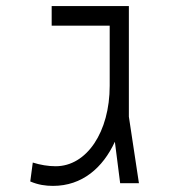

<svg xmlns="http://www.w3.org/2000/svg" viewBox="-20 -606 626 635"><path d="M155.3 8.8C252 8.8 320.3 -51.3 359.9 -137.2L377.4 0H439.5L406.2 -220.2V-585.9H150.9V-521H342.8V-322.3C342.8 -169.9 267.1 -56.2 164.1 -56.2C139.6 -56.2 113.3 -60.5 88.4 -68.4L80.1 -5.9C106.4 5.4 130.9 8.8 155.3 8.8Z"/></svg>

Font: Cascadia Code PL Light
Style: Regular
Weight: 300
Monospace: yes
Designer: Aaron Bell
Foundry: Saja Typeworks
Version: Version 2404.023